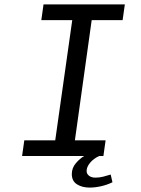

<svg xmlns="http://www.w3.org/2000/svg" viewBox="-20 -706 640 869"><path d="M80 0 90 -71H230L307 -615H167L177 -686H545L535 -615H395L319 -71H458L448 0ZM386 143Q351 143 328 128Q305 113 305 82Q305 54 323.5 32.5Q342 11 361 0H429Q403 12 387.5 31Q372 50 372 68Q372 81 383 89.5Q394 98 412 98Q430 98 447.5 93.5Q465 89 481 84L489 119Q464 131 437 137Q410 143 386 143Z"/></svg>

Font: Chivo Mono Medium Light
Style: Italic
Weight: 300
Italic angle: -8.05°
Monospace: yes
Version: Version 1.008